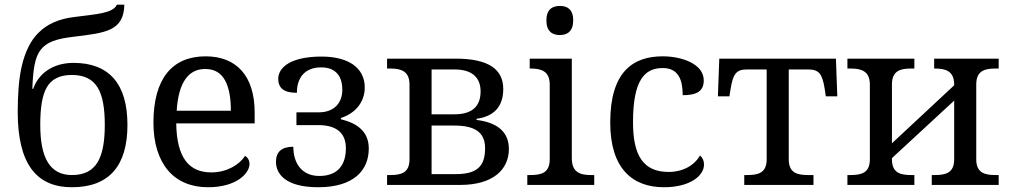

<svg xmlns="http://www.w3.org/2000/svg" viewBox="-20 -785 4282 815"><path d="M55.2 -310.1C55.2 -91.8 132.8 9.8 285.2 9.8C445.3 9.8 521 -83.5 521 -254.9C521 -428.2 443.8 -518.1 292 -518.1C200.2 -518.1 141.6 -468.8 121.1 -408.2H117.2C123.5 -568.8 145 -612.3 292 -628.9C429.7 -645.5 505.4 -653.8 507.8 -765.1H476.1C460 -728 385.3 -724.6 295.9 -712.9C229 -705.1 179.7 -682.1 144.5 -647C126.5 -629.4 111.8 -608.9 100.6 -585.4C77.1 -538.1 64.5 -481 59.1 -415C56.6 -381.8 55.2 -346.7 55.2 -310.1ZM150.9 -254.9C150.9 -325.2 158.2 -377.9 178.2 -413.6C198.2 -448.7 232.4 -466.8 285.2 -466.8C337.9 -466.8 372.6 -448.7 394.5 -413.6C416 -377.9 424.8 -325.2 424.8 -254.9C424.8 -186 416 -132.8 394.5 -96.7C372.6 -60.5 337.9 -42 285.2 -42C190.9 -42 150.9 -116.2 150.9 -254.9Z M851.1 -492.2C891.6 -492.2 918.5 -474.6 935.5 -443.4C952.6 -412.1 960 -367.7 960 -314.9H730C737.3 -430.7 776.9 -492.2 851.1 -492.2ZM631.3 -264.2C631.3 -177.7 653.3 -108.9 692.9 -62C732.4 -15.1 791 9.8 863.3 9.8C982.9 9.8 1039.1 -48.8 1039.1 -88.9C1039.1 -106 1029.3 -119.1 1020 -123C996.6 -86.4 943.8 -53.2 877 -53.2C782.2 -53.2 730.5 -114.7 728 -261.2H1061V-307.1C1061 -464.8 981.9 -545.9 853 -545.9C710.9 -545.9 631.3 -451.2 631.3 -264.2Z M1335.4 -38.1C1261.2 -38.1 1225.1 -91.8 1225.1 -162.1C1175.8 -162.1 1151.4 -140.6 1151.4 -98.1C1151.4 -51.3 1186.5 9.8 1330.6 9.8C1406.7 9.8 1460 -8.3 1495.1 -38.1C1529.8 -67.9 1545.4 -108.4 1545.4 -154.8C1545.4 -227.1 1495.6 -262.2 1427.2 -278.8V-284.2C1487.3 -303.7 1528.3 -350.1 1528.3 -414.1C1528.3 -454.6 1511.2 -487.8 1480 -510.3C1448.2 -532.7 1402.3 -544.9 1345.2 -544.9C1281.2 -544.9 1234.9 -533.7 1205.1 -516.6C1175.3 -499 1161.1 -475.1 1161.1 -451.2C1161.1 -408.7 1187.5 -391.1 1240.2 -391.1C1240.2 -458 1276.4 -499 1343.3 -499C1409.7 -499 1433.1 -456.1 1433.1 -403.8C1433.1 -350.6 1400.9 -308.1 1332.5 -308.1H1238.3V-253.9H1331.5C1404.3 -253.9 1448.2 -223.6 1448.2 -155.8C1448.2 -83 1412.1 -38.1 1335.4 -38.1Z M1914.1 -536.1H1623V-494.1H1636.2C1680.7 -494.1 1718.3 -484.4 1718.3 -425.8V-108.9C1718.3 -50.3 1681.6 -42 1636.2 -42H1623V0H1933.1C2073.2 0 2140.1 -65.4 2140.1 -152.8C2140.1 -227.5 2087.4 -265.6 2002.9 -275.9V-280.8C2071.8 -290 2116.2 -328.1 2116.2 -407.2C2116.2 -490.7 2054.2 -536.1 1914.1 -536.1ZM1812 -45.9V-252H1908.2C1992.2 -252 2039.1 -226.1 2039.1 -155.8C2039.1 -77.6 2003.4 -45.9 1914.1 -45.9ZM1812 -299.8V-490.2H1909.2C1990.2 -490.2 2020 -450.2 2020 -397C2020 -338.9 1989.7 -299.8 1909.2 -299.8Z M2231.4 -42H2218.3V0H2502.4V-42H2489.3C2444.8 -42 2407.2 -51.3 2407.2 -113.8V-536.1H2228.5V-494.1H2231.4C2275.9 -494.1 2313.5 -484.4 2313.5 -425.8V-108.9C2313.5 -50.3 2276.9 -42 2231.4 -42ZM2299.3 -698.2C2299.3 -652.8 2323.7 -636.2 2356.4 -636.2C2387.7 -636.2 2413.1 -651.9 2413.1 -698.2C2413.1 -746.6 2387.2 -759.8 2356.4 -759.8C2324.2 -759.8 2299.3 -744.6 2299.3 -698.2Z M2798.3 9.8C2910.6 9.8 2968.3 -40 2968.3 -85.9C2968.3 -104 2960.9 -117.2 2951.2 -125C2928.2 -84 2880.4 -55.2 2818.4 -55.2C2710.9 -55.2 2667 -124 2667 -266.1C2667 -355.5 2679.2 -413.1 2701.2 -448.2C2723.1 -483.4 2754.4 -496.1 2793 -496.1C2859.9 -496.1 2877.9 -446.3 2877.9 -380.9C2937 -380.9 2967.3 -397.5 2967.3 -443.8C2967.3 -513.2 2875.5 -545.9 2793 -545.9C2667 -545.9 2570.3 -480.5 2570.3 -265.1C2570.3 -167 2593.8 -98.6 2634.3 -54.2C2674.8 -9.8 2731.9 9.8 2798.3 9.8Z M3528.3 -536.1H3033.2L3027.3 -376H3076.2L3081.5 -409.2C3091.8 -471.7 3105.5 -490.2 3151.4 -490.2H3234.4V-108.9C3234.4 -50.3 3197.8 -42 3152.3 -42H3139.2V0H3433.1V-42H3410.2C3364.7 -42 3328.1 -50.3 3328.1 -108.9V-490.2H3410.2C3457 -490.2 3470.2 -471.2 3480.5 -409.2L3485.4 -376H3534.2Z M4219.2 -536.1H3945.3V-494.1H3948.2C3992.7 -494.1 4030.3 -484.4 4030.3 -425.8V-422.9L3766.1 -176.8V-426.8C3766.1 -485.8 3803.7 -494.1 3848.1 -494.1H3861.3V-536.1H3577.1V-494.1H3590.3C3634.8 -494.1 3672.4 -484.4 3672.4 -425.8V-108.9C3672.4 -50.3 3635.7 -42 3590.3 -42H3577.1V0H3861.3V-42H3848.1C3802.7 -42 3766.1 -50.3 3766.1 -108.9V-113.8L4030.3 -357.9V-108.9C4030.3 -50.3 3993.7 -42 3948.2 -42H3935.1V0H4219.2V-42H4206.1C4160.6 -42 4124 -50.3 4124 -108.9V-426.8C4124 -485.8 4161.6 -494.1 4206.1 -494.1H4219.2Z"/></svg>

Font: The Erased English
Style: Regular
Weight: 400
Designer: Monotype Design team + ligartures altered by 180 Amsterdam
Foundry: Monotype Imaging Inc.
Version: Version 1.030;Glyphs 3.1.2 (3151)